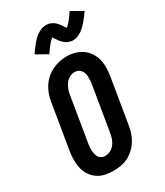

<svg xmlns="http://www.w3.org/2000/svg" viewBox="-238 -1075 1017 1180"><g transform="rotate(-30 271.0 -485.0)"><path d="M205 8Q175 8 146 1.5Q117 -5 93.5 -21.5Q70 -38 54.5 -62Q39 -86 32.5 -114.5Q26 -143 26.5 -173.5Q27 -204 32 -234L84 -548Q88 -574 96.5 -599.5Q105 -625 120 -648.5Q135 -672 156 -691Q177 -710 201.5 -722Q226 -734 252 -740Q278 -746 305 -746Q335 -746 363.5 -738Q392 -730 415.5 -713.5Q439 -697 454.5 -673Q470 -649 477 -620.5Q484 -592 483 -561.5Q482 -531 477 -501L425 -187Q421 -161 412.5 -135.5Q404 -110 389.5 -87Q375 -64 354 -44.5Q333 -25 308.5 -13Q284 -1 257.5 3.5Q231 8 205 8ZM208 -97Q227 -97 245 -106.5Q263 -116 275 -132Q287 -148 293.5 -166.5Q300 -185 303 -204L355 -518Q357 -531 358 -544.5Q359 -558 358.5 -571Q358 -584 354.5 -596Q351 -608 343.5 -618Q336 -628 324.5 -633Q313 -638 299 -638Q281 -638 263 -628Q245 -618 233.5 -602Q222 -586 215.5 -567.5Q209 -549 206 -531L154 -217Q152 -204 151 -190.5Q150 -177 151 -164.5Q152 -152 155 -139.5Q158 -127 165 -117Q172 -107 183.5 -102Q195 -97 208 -97ZM221 -810 142 -855Q154 -873 165 -887.5Q176 -902 186 -914Q196 -926 206.5 -936Q217 -946 231 -955.5Q245 -965 260.5 -970.5Q276 -976 291 -976Q301 -976 309.5 -974.5Q318 -973 326.5 -969Q335 -965 341.5 -961Q348 -957 355 -950Q362 -943 367.5 -936.5Q373 -930 377 -923.5Q381 -917 386 -909.5Q391 -902 395 -897Q411 -909 426 -928Q441 -947 462 -978L542 -932Q530 -915 519 -900.5Q508 -886 497.5 -874Q487 -862 476.5 -851.5Q466 -841 452.5 -832Q439 -823 423.5 -817Q408 -811 392 -811Q383 -811 374.5 -813Q366 -815 357 -818.5Q348 -822 342 -826.5Q336 -831 328.5 -837.5Q321 -844 316 -851Q311 -858 306.5 -864Q302 -870 297 -878Q292 -886 288 -891Q273 -879 257.5 -860Q242 -841 221 -810Z"/></g></svg>

Font: Iosevka Curly XBdObl
Style: Regular
Weight: 800
Italic angle: -9°
Monospace: yes
Designer: Belleve Invis
Foundry: Belleve Invis
Version: Version 11.1.0; ttfautohint (v1.8.3)